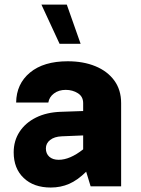

<svg xmlns="http://www.w3.org/2000/svg" viewBox="-20 -817 617 842"><path d="M511.2 -364.7V0H377.4L357.9 -64Q320.3 -26.9 283.2 -10.7Q246.1 5.4 202.6 5.4Q127.9 5.4 84 -36.4Q40 -78.1 40 -148.9Q40 -199.7 65.7 -239Q91.3 -278.3 137.9 -301.5Q184.6 -324.7 247.1 -326.7L344.7 -330.1V-364.7Q344.7 -393.6 321.5 -408.2Q298.3 -422.9 268.1 -422.9Q237.8 -422.9 216.8 -407.2Q195.8 -391.6 191.9 -367.2H50.8Q51.8 -449.2 111.6 -498.8Q171.4 -548.3 276.9 -548.3Q345.7 -548.3 398.4 -526.6Q451.2 -504.9 481.2 -463.9Q511.2 -422.9 511.2 -364.7ZM181.2 -166Q181.2 -143.1 196.3 -129.6Q211.4 -116.2 237.3 -116.2Q286.6 -116.2 344.7 -162.1V-223.1L250.5 -219.2Q218.3 -217.8 199.7 -203.1Q181.2 -188.5 181.2 -166ZM333.5 -625H241.2L161.6 -796.9H272.9Z"/></svg>

Font: Estedad-FD ExtraBold
Style: Regular
Weight: 800
Designer: Amin Abedi
Version: Version 7.3